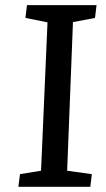

<svg xmlns="http://www.w3.org/2000/svg" viewBox="-20 -720 409 740"><path d="M163.1 -633.8 78.1 -650.9 84 -700.2H352.1L346.2 -650.9L261.2 -634.8L238.8 -62L334 -48.8L328.1 0H50.8L57.1 -48.8L138.2 -62Z"/></svg>

Font: Literata Book Medium
Style: Italic
Weight: 500
Italic angle: -3°
Designer: Latin by Veronika Burian and Jose Scaglione. Greek by Irene Vlachou. Cyrillic by Vera Evstafieva
Foundry: TypeTogether
Version: Version 1.003;PS 001.003;hotconv 1.0.88;makeotf.lib2.5.64775